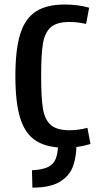

<svg xmlns="http://www.w3.org/2000/svg" viewBox="-20 -652 478 859"><path d="M48.8 -311.5Q48.8 -430.7 70.6 -500Q92.3 -569.3 140.5 -600.6Q188.7 -631.8 270.5 -631.8Q328.4 -631.8 378.9 -617.5L365.2 -544.9Q327 -553.7 290.5 -553.7Q233.5 -553.7 206.8 -529.7Q180.1 -505.6 172.1 -457.1Q164.1 -408.7 164.1 -311.8Q164.1 -214.8 172.1 -166Q180.1 -117.2 206.9 -93.3Q233.7 -69.3 290.9 -69.3Q331.1 -69.3 371.1 -80.1L384.8 -7.8Q332.3 8.8 270.5 8.8Q188.7 8.8 140.5 -22.5Q92.3 -53.7 70.6 -123Q48.8 -192.4 48.8 -311.5ZM240.2 -9.8H322.3Q322.3 47.9 307 90.9Q291.8 134 248.5 160.8Q205.3 187.5 125 187.5L123 109.8Q168.9 107.4 193.8 95.7Q218.8 84 229 59.1Q239.3 34.2 240.2 -9.8Z"/></svg>

Font: Sudo Var
Style: Regular
Weight: 400
Monospace: yes
Designer: Jens Kutilek
Foundry: Jens Kutilek
Version: Version 0.065;FEAKit 1.0